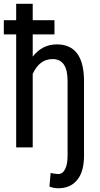

<svg xmlns="http://www.w3.org/2000/svg" viewBox="-20 -770 523 1003"><path d="M333 -347.2Q333 -461.4 254.9 -461.4Q186 -461.4 150.9 -383.8V0H64.5V-590.3H0V-664.6H64.5V-750H150.9V-664.6H264.6V-590.3H150.9V-474.1Q200.2 -538.1 276.9 -538.1Q417 -538.1 418.9 -351.1V43.5Q418.9 126.5 383.5 169.9Q348.1 213.4 284.2 213.4Q260.3 213.4 238.3 204.6L244.6 132.8Q253.4 137.2 284.2 139.2Q307.1 139.2 320.1 113.8Q333 88.4 333 43.5Z"/></svg>

Font: RobotoCondensed-Regular
Style: Regular
Weight: 400
Designer: Google
Version: Version 2.001201; 2014